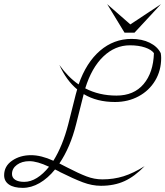

<svg xmlns="http://www.w3.org/2000/svg" viewBox="-51 -898 799 928"><path d="M317 -298Q289 -186 236 -108L273 -89Q329 -60 367 -45.5Q405 -31 444 -31Q498 -31 546 -46Q594 -61 648 -95Q600 -45 550.5 -22.5Q501 0 437 0Q394 0 349 -17Q304 -34 240 -66Q236 -69 215 -79Q180 -36 140 -13Q100 10 59 10Q16 10 -7.5 -6Q-31 -22 -31 -51Q-31 -95 7.5 -121.5Q46 -148 99 -148Q148 -148 207 -121Q252 -193 279 -298L315 -441Q320 -460 322 -466Q270 -509 236 -584Q278 -525 329 -490Q366 -596 432.5 -653Q499 -710 585 -710Q635 -710 672.5 -691.5Q710 -673 726 -641Q728 -629 728 -618Q728 -557 699 -508.5Q670 -460 619 -432.5Q568 -405 505 -405Q417 -405 354 -443L353 -441ZM361 -471Q428 -436 512 -436Q596 -436 643 -491.5Q690 -547 693 -641Q681 -658 650 -668.5Q619 -679 577 -679Q505 -679 448.5 -625Q392 -571 361 -471ZM186 -92Q129 -119 91 -119Q55 -119 31 -101.5Q7 -84 7 -57Q7 -39 22.5 -29Q38 -19 66 -19Q97 -19 127.5 -38Q158 -57 186 -92ZM599 -740H551L467 -878L579 -780L727 -878Z"/></svg>

Font: Srisakdi
Style: Regular
Weight: 400
Designer: Cadson Demak Co.,Ltd.
Foundry: Cadson Demak Co.,Ltd.
Version: Version 1.000